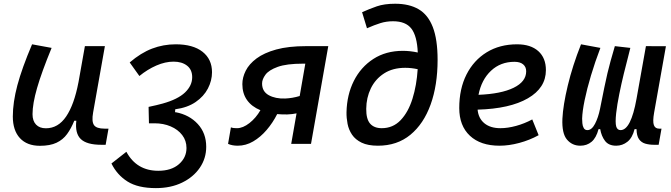

<svg xmlns="http://www.w3.org/2000/svg" viewBox="-20 -762 3556 1017"><path d="M191.4 10.3Q123 10.3 85.4 -30.5Q47.9 -71.3 47.9 -145Q47.9 -219.7 72 -310.3Q96.2 -400.9 149.9 -527.3L253.4 -508.3Q200.2 -378.9 176.3 -295.7Q152.3 -212.4 152.3 -157.2Q152.3 -121.6 170.9 -102.1Q189.5 -82.5 223.1 -82.5Q288.1 -82.5 330.6 -145.3Q373 -208 395.5 -325.7V-325.2L429.7 -517.6H535.6L473.1 -165.5Q464.8 -118.7 477.8 -99.6Q490.7 -80.6 533.7 -80.6H554.7L539.6 4.9H516.6Q439.5 4.9 408 -25.4Q376.5 -55.7 384.3 -122.6H373.5Q356.9 -81.5 335.2 -51.8Q313.5 -22 279.3 -5.9Q245.1 10.3 191.4 10.3Z M805.7 234.4Q710.9 234.4 655.5 199.5Q600.1 164.6 570.3 104L649.4 42Q703.6 142.6 818.4 142.6Q887.7 142.6 927.7 107.7Q967.8 72.8 967.8 22Q967.8 -17.1 945.1 -46.6Q922.4 -76.2 884 -92.5Q845.7 -108.9 798.8 -108.9H769L767.6 -168.5L767.1 -195.8Q787.1 -199.7 807.6 -204.8Q828.1 -210 841.3 -213.4Q921.9 -235.8 960 -272.2Q998 -308.6 998 -353Q998 -393.1 970.7 -414.3Q943.4 -435.5 899.4 -435.5Q855.5 -435.5 808.3 -415Q761.2 -394.5 718.3 -359.4L667 -431.2Q726.1 -481.9 785.6 -504.6Q845.2 -527.3 910.6 -527.3Q1002.4 -527.3 1052.7 -487.8Q1103 -448.2 1103 -379.4Q1103 -335 1081.3 -293.2Q1059.6 -251.5 1016.4 -221.7Q973.1 -191.9 908.2 -183.1L907.2 -167.5H911.1Q982.9 -153.8 1027.6 -105.2Q1072.3 -56.6 1072.3 15.6Q1072.3 76.7 1038.6 126.2Q1004.9 175.8 944.8 205.1Q884.8 234.4 805.7 234.4Z M1501.5 -155.8Q1473.6 -155.3 1448.2 -157.7Q1424.8 -111.3 1392.3 -73.5Q1359.9 -35.6 1321 -12.9Q1282.2 9.8 1239.3 9.8Q1209.5 9.8 1188 0L1203.1 -87.4Q1210.4 -84.5 1219.2 -83.7Q1228 -83 1235.4 -83Q1266.6 -83 1301.3 -110.1Q1335.9 -137.2 1359.4 -178.2Q1313 -197.3 1288.3 -232.2Q1263.7 -267.1 1263.7 -316.4Q1263.7 -351.6 1281.5 -387.2Q1299.3 -422.9 1338.9 -452.4Q1378.4 -481.9 1443.1 -499.8Q1507.8 -517.6 1601.6 -517.6H1718.8L1627.4 0H1522.5L1550.8 -161.6Q1527.8 -156.7 1501.5 -155.8ZM1567.4 -253.4 1597.2 -424.8H1585.4Q1498 -424.8 1450.9 -407.7Q1403.8 -390.6 1386 -366.2Q1368.2 -341.8 1368.2 -319.8Q1368.2 -277.3 1403.6 -257.8Q1439 -238.3 1490.7 -240.2Q1528.8 -241.7 1567.4 -253.4Z M1981.9 9.8Q1928.7 9.8 1895.5 -6.3Q1862.3 -22.5 1844.7 -48.6Q1827.1 -74.7 1821 -106Q1814.9 -137.2 1815.4 -167.5Q1817.4 -259.8 1854.2 -333.3Q1891.1 -406.7 1957.5 -449.7Q2023.9 -492.7 2113.8 -492.7Q2152.3 -492.7 2192.9 -483.9Q2189 -571.8 2158.9 -610.6Q2128.9 -649.4 2062 -649.4Q2026.4 -649.4 1995.1 -639.6Q1963.9 -629.9 1923.8 -612.3L1897.9 -697.3Q1936.5 -714.8 1976.1 -728.5Q2015.6 -742.2 2073.2 -742.2Q2147.5 -742.2 2197.3 -713.1Q2247.1 -684.1 2272.5 -618.7Q2297.9 -553.2 2297.9 -444.8Q2297.9 -311 2261 -208.5Q2224.1 -106 2153.8 -48.1Q2083.5 9.8 1981.9 9.8ZM2192.4 -395.5Q2158.7 -402.8 2126.5 -402.8Q2060.1 -402.8 2014.2 -373Q1968.3 -343.3 1944.3 -293.9Q1920.4 -244.6 1919.9 -185.5Q1919.4 -130.9 1940.7 -106.9Q1961.9 -83 2002 -83Q2061.5 -83 2102.1 -125.5Q2142.6 -168 2164.8 -239Q2187 -310.1 2192.4 -395.5Z M2630.4 -83Q2669.4 -83 2713.9 -95.2Q2758.3 -107.4 2799.3 -129.4L2833 -45.9Q2785.2 -19.5 2730.5 -4.9Q2675.8 9.8 2626 9.8Q2525.4 9.8 2469 -43Q2412.6 -95.7 2412.6 -189.9Q2412.6 -291.5 2450.9 -367.2Q2489.3 -442.9 2558.1 -485.1Q2627 -527.3 2718.8 -527.3Q2791 -527.3 2831.3 -491.2Q2871.6 -455.1 2871.6 -390.6Q2871.6 -296.4 2776.1 -241.2Q2680.7 -186 2509.8 -181.2Q2514.2 -134.8 2545.9 -108.9Q2577.6 -83 2630.4 -83ZM2514.6 -259.8Q2634.3 -264.6 2700.7 -297.1Q2767.1 -329.6 2767.1 -384.3Q2767.1 -407.7 2751 -421.1Q2734.9 -434.6 2705.1 -434.6Q2631.3 -434.6 2580.8 -387.2Q2530.3 -339.8 2514.6 -259.8Z M3053.7 9.8Q3010.7 9.8 2983.2 -22.7Q2955.6 -55.2 2959 -133.3Q2962.4 -204.1 2987.5 -309.1Q3012.7 -414.1 3057.6 -527.3L3160.2 -508.3Q3131.8 -434.1 3110.4 -362.3Q3088.9 -290.5 3076.7 -231.2Q3064.5 -171.9 3063.5 -133.8Q3063.5 -123.5 3064.7 -109.1Q3065.9 -94.7 3072 -83.7Q3078.1 -72.8 3091.3 -72.8Q3114.3 -72.8 3131.6 -106Q3148.9 -139.2 3158.2 -185.1Q3171.9 -253.9 3180.9 -297.9Q3189.9 -341.8 3197.5 -373.8Q3205.1 -405.8 3214.1 -438.5Q3223.1 -471.2 3236.8 -517.6L3318.8 -508.3Q3316.9 -498 3306.9 -460.7Q3296.9 -423.3 3284.2 -371.3Q3271.5 -319.3 3260.3 -263.9Q3249 -208.5 3243.7 -162.1Q3238.3 -112.3 3243.9 -92.5Q3249.5 -72.8 3267.1 -72.8Q3321.8 -72.8 3351.6 -238.8L3401.4 -517.6L3507.3 -517.1L3444.8 -165.5Q3436.5 -118.7 3443.4 -99.6Q3450.2 -80.6 3471.2 -80.6H3483.9L3468.8 4.9H3444.3Q3418.9 4.9 3397.9 -1.2Q3377 -7.3 3364.5 -25.1Q3352.1 -43 3351.6 -78.1H3341.3Q3329.6 -31.7 3303.2 -11Q3276.9 9.8 3243.7 9.8Q3204.1 9.8 3184.8 -15.6Q3165.5 -41 3159.2 -78.1H3150.4Q3138.2 -31.7 3113.5 -11Q3088.9 9.8 3053.7 9.8Z"/></svg>

Font: Cascadia Code NF
Style: Italic
Weight: 400
Italic angle: -10°
Monospace: yes
Designer: Aaron Bell
Foundry: Saja Typeworks
Version: Version 2404.023; ttfautohint (v1.8.4)